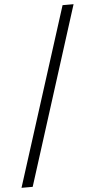

<svg xmlns="http://www.w3.org/2000/svg" viewBox="-63 -829 518 1044"><g transform="rotate(-5 196.0 -307.0)"><path d="M11 178H72L380 -792H320Z"/></g></svg>

Font: Noto Sans CJK SC DemiLight
Style: Regular
Weight: 350
Designer: Ryoko NISHIZUKA 西塚涼子 (kana, bopomofo & ideographs); Paul D. Hunt (Latin, Greek & Cyrillic); Sandoll Communications 산돌커뮤니
Foundry: Adobe
Version: Version 2.004;hotconv 1.0.118;makeotfexe 2.5.65603